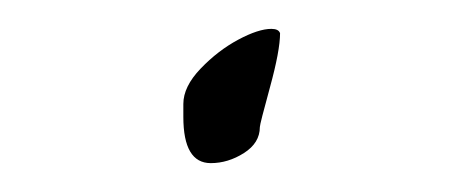

<svg xmlns="http://www.w3.org/2000/svg" viewBox="-20 -377 313 133"><path d="M160 -289Q160 -278 149 -271Q138 -264 126 -264Q107 -264 107 -296Q107 -300 107 -305Q107 -317 119 -329.5Q131 -342 145 -349.5Q159 -357 168 -357Q173 -357 174 -354Q174 -342 167 -316.5Q160 -291 160 -289Z"/></svg>

Font: Bilbo Swash Caps
Style: Regular
Weight: 400
Designer: Robert E. Leuschke
Foundry: Robert E. Leuschke
Version: Version 1.003